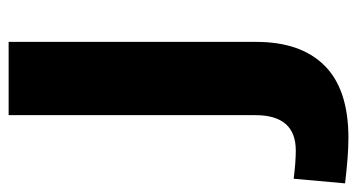

<svg xmlns="http://www.w3.org/2000/svg" viewBox="-298 -392 847 456"><g transform="rotate(-90 126.0 -164.5)"><path d="M26 239Q-16 239 -82 231L-71 109Q-31 114 -4 114Q80 114 80 18V-568H254V20Q254 126 197.5 182.5Q141 239 26 239Z"/></g></svg>

Font: Martel Sans Heavy
Style: Regular
Weight: 900
Designer: Dan Reynolds and Mathieu Réguer
Foundry: Dan Reynolds and Mathieu Réguer
Version: Version 1.001;PS 001.001;hotconv 1.0.70;makeotf.lib2.5.58329